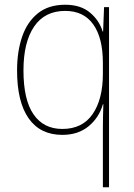

<svg xmlns="http://www.w3.org/2000/svg" viewBox="-20 -558 564 810"><path d="M414 -13Q414 -32 414.5 -63Q415 -94 416 -118H414Q398 -62 354 -25.5Q310 11 243 11Q150 11 101 -58.5Q52 -128 52 -261Q52 -341 73.5 -403.5Q95 -466 140 -502Q185 -538 255 -538Q320 -538 359.5 -505Q399 -472 413 -425H415L419 -528H440V232H414ZM243 -14Q328 -14 371 -77Q414 -140 414 -246V-293Q414 -398 373.5 -455Q333 -512 255 -512Q169 -512 124 -446Q79 -380 79 -261Q79 -137 121.5 -75.5Q164 -14 243 -14Z"/></svg>

Font: Noto Sans Khmer UI SemiCondensed Thin
Style: Regular
Weight: 100
Width: 4
Designer: Danh Hong and the Monotype Design Team
Foundry: Monotype Imaging Inc.
Version: Version 2.002; ttfautohint (v1.8.4.7-5d5b)